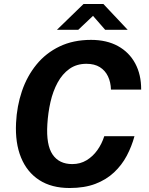

<svg xmlns="http://www.w3.org/2000/svg" viewBox="-20 -933 746 963"><path d="M329 10Q238.5 10 177 -29.8Q115.5 -69.5 85.5 -142.8Q55.5 -216 60.5 -316.5Q64.5 -400.5 90 -475.8Q115.5 -551 162.8 -609Q210 -667 278.8 -700Q347.5 -733 436.5 -733Q515 -733 571.5 -702Q628 -671 658.2 -614.8Q688.5 -558.5 688 -483.5H536.5Q535.5 -521 521.5 -550.2Q507.5 -579.5 480.8 -596.2Q454 -613 413.5 -613Q364 -613 328.2 -587.5Q292.5 -562 269 -518.8Q245.5 -475.5 233.2 -421.5Q221 -367.5 217.5 -310Q211 -206 243.8 -158Q276.5 -110 342.5 -110Q382.5 -110 414.2 -129.2Q446 -148.5 468.5 -180.2Q491 -212 503 -250H654.5Q640.5 -198.5 615.8 -151.8Q591 -105 552.2 -68.5Q513.5 -32 458.8 -11Q404 10 329 10ZM265.5 -783.5 399 -913H498.5L620.5 -783.5H507.5L446.5 -853.5L372.5 -783.5Z"/></svg>

Font: Public Sans Thin
Style: Bold Italic
Weight: 700
Italic angle: -8°
Version: Version 2.001